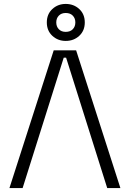

<svg xmlns="http://www.w3.org/2000/svg" viewBox="-20 -956 668 976"><path d="M367 -700 592 0H525L316 -663H304L95 0H28L253 -700ZM218 -842Q218 -884 246 -910Q274 -936 314 -936Q355 -936 383 -910Q411 -884 411 -842Q411 -800 383 -774Q355 -748 314 -748Q274 -748 246 -774Q218 -800 218 -842ZM363 -842Q363 -863 350 -876.5Q337 -890 314 -890Q292 -890 279 -876.5Q266 -863 266 -842Q266 -821 279 -807.5Q292 -794 314 -794Q337 -794 350 -807.5Q363 -821 363 -842Z"/></svg>

Font: Space 7353
Style: Regular
Weight: 400
Designer: Christine Claussen + Ruben Lyon  (Space 7353)
Version: Version 1.000;FEAKit 1.0